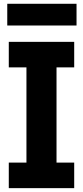

<svg xmlns="http://www.w3.org/2000/svg" viewBox="-20 -976 430 996"><path d="M25.6 -626.5V-758.9H364.9V-626.5H273.2V-132.5H364.9V0H25.6V-132.5H117.2V-626.5ZM377 -956.4V-843.7H17.7V-956.4Z"/></svg>

Font: Hepta Slab ExtraLight
Style: Regular
Weight: 200
Designer: Michael LaGattuta
Foundry: Michael LaGattuta
Version: Version 1.100